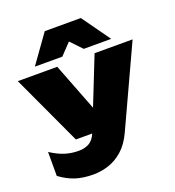

<svg xmlns="http://www.w3.org/2000/svg" viewBox="-174 -963 1169 1281"><g transform="rotate(-20 411.0 -322.0)"><path d="M270 183Q198 183 143.5 165.5Q89 148 35 108V-62Q88 -28 133.5 -13.5Q179 1 232 1Q274 1 306 -17Q335 -33 354 -77H238L7 -575H287L418 -237L552 -575H822L560 -8Q527 64 479.5 106Q432 148 378 165.5Q324 183 270 183ZM290 -827H546L689 -627H494L418 -707L342 -627H147Z"/></g></svg>

Font: Bounded
Style: Regular
Weight: 900
Designer: Vlad Churkin
Version: Version 1.0